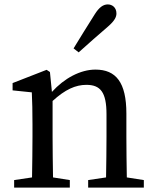

<svg xmlns="http://www.w3.org/2000/svg" viewBox="-20 -849 704 869"><path d="M336 -612C380 -652 423 -689 469 -729C500 -756 507 -773 507 -788C507 -816 487 -829 468 -829C448 -829 429 -817 408 -783C374 -730 344 -680 313 -630ZM554 -46C553 -101 552 -177 552 -230V-335C552 -476 505 -534 412 -534C344 -534 271 -495 215 -433L206 -523L191 -533L37 -473V-440L124 -431C126 -387 127 -349 127 -287V-230C127 -179 126 -102 125 -46L44 -34V0H296V-34L220 -46C219 -102 218 -179 218 -230V-392C275 -444 322 -465 371 -465C435 -465 462 -431 462 -332V-230C462 -177 461 -101 460 -46L379 -34V0H631V-34Z"/></svg>

Font: Noto Serif CJK JP Medium
Style: Regular
Weight: 500
Designer: Ryoko NISHIZUKA 西塚涼子 (kana & ideographs); Frank Grießhammer (Latin, Greek & Cyrillic); Wenlong ZHANG 张文龙 (bopomofo); San
Foundry: Adobe Systems Incorporated
Version: Version 1.000;PS 1;hotconv 16.6.53;makeotf.lib2.5.65590